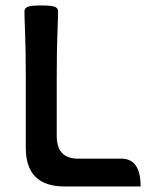

<svg xmlns="http://www.w3.org/2000/svg" viewBox="-20 -674 532 694"><path d="M185.1 -182.6Q185.1 -100.6 261.7 -100.6H418.9Q488.3 -100.6 488.3 0H213.4Q73.2 0 73.2 -139.6V-396Q73.2 -490.2 70.8 -551.8Q68.4 -613.3 68.4 -633.8Q68.4 -643.6 79.1 -648.9Q89.8 -654.3 129.4 -654.3Q168.9 -654.3 179.7 -648.9Q189.9 -643.6 189.9 -633.8Q189.9 -613.3 187.5 -551.8Q185.1 -490.2 185.1 -396Z"/></svg>

Font: Bainsley
Style: Bold
Weight: 700
Designer: Paul James MIller
Foundry: High-Logic / Made with FontCreator
Version: Version 1.411;March 28, 2021;FontCreator 13.0.0.2683 64-bit